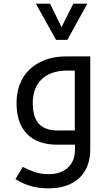

<svg xmlns="http://www.w3.org/2000/svg" viewBox="-20 -795 601 1055"><path d="M245 240Q143 240 65 189L105 122Q137 139 171.5 150.5Q206 162 247 162Q315 162 353.5 125.5Q392 89 392 29V0H294Q187 0 129 -58.5Q71 -117 71 -228Q71 -307 104.5 -364.5Q138 -422 200 -453.5Q262 -485 345 -485H476V24Q476 126 415.5 183Q355 240 245 240ZM391 -78V-407H348Q259 -407 209.5 -360Q160 -313 160 -229Q160 -151 194 -114.5Q228 -78 297 -78ZM460 -775 350 -576H288L177 -775H255L318 -646L383 -775Z"/></svg>

Font: Noto Kufi Arabic
Style: Regular
Weight: 400
Designer: Monotype Design Team, David Williams, Khaled Hosny
Foundry: Google LLC
Version: Version 2.109; ttfautohint (v1.8.4.7-5d5b)